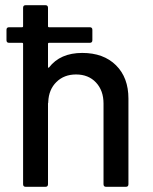

<svg xmlns="http://www.w3.org/2000/svg" viewBox="-20 -720 590 740"><path d="M475 -340V-10Q475 0 465 0H389Q379 0 379 -10V-321Q379 -371 350 -402Q321 -433 273 -433Q227 -433 197.5 -404Q168 -375 166 -328Q166 -322 165 -322V-10Q165 0 155 0H79Q69 0 69 -10V-551Q69 -555 65 -555H15Q5 -555 5 -565V-605Q5 -615 15 -615H65Q69 -615 69 -619V-690Q69 -700 79 -700H155Q165 -700 165 -690V-619Q165 -615 169 -615H326Q336 -615 336 -605V-565Q336 -555 326 -555H169Q165 -555 165 -551V-462Q165 -460 166.5 -459Q168 -458 169 -460Q212 -516 297 -516Q379 -516 427 -468.5Q475 -421 475 -340Z"/></svg>

Font: BarlowMedium
Style: Regular
Weight: 500
Designer: Jeremy Tribby
Foundry: Tribby Type
Version: Version 1.422